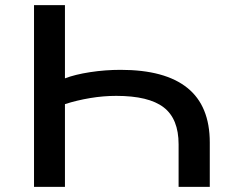

<svg xmlns="http://www.w3.org/2000/svg" viewBox="-20 -725 904 745"><path d="M112 0V-705H232V-421Q271 -436 329.5 -445Q388 -454 448 -454Q620 -454 707 -384Q794 -314 794 -172V0H673V-165Q673 -264 615 -308.5Q557 -353 431 -353Q381 -353 330 -344.5Q279 -336 232 -321V0Z"/></svg>

Font: Nunito Sans 10pt Expanded SemiBold
Style: Regular
Weight: 600
Width: 7
Designer: Vernon Adams
Foundry: Vernon Adams
Version: Version 3.101;gftools[0.9.27]